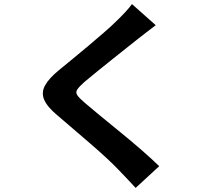

<svg xmlns="http://www.w3.org/2000/svg" viewBox="-20 -841 1040 937"><path d="M624 -821 740 -718Q717 -701 693.5 -682.5Q670 -664 653 -651Q629 -632 595 -605Q561 -578 523.5 -548Q486 -518 451.5 -490Q417 -462 392 -441Q366 -418 357 -404Q348 -390 357.5 -376Q367 -362 394 -339Q422 -315 467.5 -277.5Q513 -240 566.5 -196.5Q620 -153 670 -109.5Q720 -66 757 -30L642 76Q621 53 598.5 29.5Q576 6 555 -16Q535 -37 499.5 -70Q464 -103 421 -140Q378 -177 335.5 -213.5Q293 -250 259 -279Q210 -320 195.5 -354.5Q181 -389 199.5 -423.5Q218 -458 268 -499Q297 -523 334.5 -553.5Q372 -584 411.5 -617.5Q451 -651 487 -682Q523 -713 548 -738Q569 -758 590.5 -781Q612 -804 624 -821Z"/></svg>

Font: Noto IKEA Simplified Chinese
Style: Bold
Weight: 700
Designer: Monotype Design Team
Foundry: Monotype Imaging Inc.
Version: Version 1.100